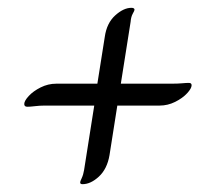

<svg xmlns="http://www.w3.org/2000/svg" viewBox="-20 -523 537 491"><path d="M470 -305Q470 -297 458.5 -284.5Q447 -272 428 -262.5Q409 -253 388 -253H280L260 -126Q254 -91 233 -71.5Q212 -52 191 -52Q188 -52 186.5 -53Q185 -54 185 -57Q185 -59 189 -67.5Q193 -76 195 -88L221 -253H94Q82 -253 69.5 -251.5Q57 -250 50 -250Q42 -250 42 -257Q42 -265 53.5 -277.5Q65 -290 84 -299.5Q103 -309 124 -309H229L248 -429Q253 -464 274.5 -483.5Q296 -503 316 -503Q324 -503 324 -498Q324 -496 319.5 -488Q315 -480 314 -467L289 -309H418Q435 -309 445.5 -310Q456 -311 463 -311Q470 -311 470 -305Z"/></svg>

Font: Charm
Style: Regular
Weight: 400
Designer: Katatrad Aksorn Co.,Ltd.
Foundry: Cadson Demak Co.,Ltd.
Version: Version 1.001